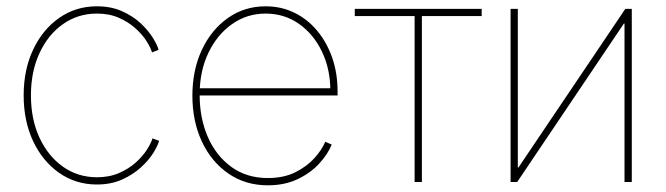

<svg xmlns="http://www.w3.org/2000/svg" viewBox="-20 -563 2061 594"><path d="M279.8 7.8Q214.4 7.8 163.1 -28.1Q111.8 -64 82.5 -126.2Q53.2 -188.5 53.2 -268.1Q53.2 -347.2 82.5 -409.4Q111.8 -471.7 163.1 -507.6Q214.4 -543.5 279.8 -543.5Q323.2 -543.5 356.9 -528.6Q390.6 -513.7 414.6 -491.5Q438.5 -469.2 452.6 -446.5Q466.8 -423.8 470.7 -408.7L450.2 -400.9Q446.3 -415 433.6 -435.3Q420.9 -455.6 399.4 -475.1Q377.9 -494.6 348.1 -507.8Q318.4 -521 279.8 -521Q221.2 -521 175 -488.5Q128.9 -456.1 102.3 -398.9Q75.7 -341.8 75.7 -268.1Q75.7 -193.8 102.3 -136.7Q128.9 -79.6 175 -47.1Q221.2 -14.6 279.8 -14.6Q318.4 -14.6 348.6 -27.8Q378.9 -41 400.6 -60.8Q422.4 -80.6 435.1 -100.8Q447.8 -121.1 451.7 -134.8L472.2 -127.4Q468.3 -112.3 454.1 -89.6Q439.9 -66.9 415.5 -44.7Q391.1 -22.5 357.2 -7.3Q323.2 7.8 279.8 7.8Z M808.6 10.3Q739.3 10.3 686.5 -26.1Q633.8 -62.5 604.5 -125.2Q575.2 -188 575.2 -267.1Q575.2 -346.2 604.5 -408.7Q633.8 -471.2 685.1 -507.3Q736.3 -543.5 801.8 -543.5Q850.1 -543.5 890.6 -523.7Q931.2 -503.9 961.2 -468Q991.2 -432.1 1007.8 -384.3Q1024.4 -336.4 1024.4 -279.8V-267.6H586.9V-290H1011.2L1002 -282.2Q1002 -349.6 975.8 -403.8Q949.7 -458 904.5 -489.5Q859.4 -521 801.8 -521Q744.1 -521 698 -488.5Q651.9 -456.1 624.8 -399.7Q597.7 -343.3 597.7 -271V-269Q597.7 -197.3 623 -139.2Q648.4 -81.1 695.8 -46.6Q743.2 -12.2 808.6 -12.2Q857.4 -12.2 893.1 -29.8Q928.7 -47.4 952.4 -73.5Q976.1 -99.6 986.3 -124.5L1006.3 -115.7Q994.1 -85.9 967.5 -56.9Q940.9 -27.8 900.9 -8.8Q860.8 10.3 808.6 10.3Z M1262.7 0V-513.2H1077.6V-535.6H1470.2V-513.2H1285.2V0Z M1934.6 0H1912.1V-490.2H1910.2L1580.1 0H1559.6V-535.6H1582V-44.9H1584L1914.6 -535.6H1934.6Z"/></svg>

Font: Inter 20pt Thin
Style: Regular
Weight: 250
Version: Version 4.001;git-66647c0bb